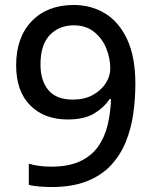

<svg xmlns="http://www.w3.org/2000/svg" viewBox="-20 -743 612 773"><path d="M525 -405Q525 -345 516.5 -285Q508 -225 486.5 -172Q465 -119 427 -78Q389 -37 330 -13.5Q271 10 188 10Q167 10 140 8Q113 6 96 1V-84Q115 -78 138.5 -75Q162 -72 185 -72Q255 -72 301 -93Q347 -114 374 -151.5Q401 -189 413 -238.5Q425 -288 427 -344H421Q399 -310 359 -286Q319 -262 252 -262Q158 -262 101.5 -319Q45 -376 45 -480Q45 -593 108 -658Q171 -723 277 -723Q347 -723 403 -689Q459 -655 492 -584.5Q525 -514 525 -405ZM277 -641Q218 -641 180.5 -602Q143 -563 143 -483Q143 -418 175 -380Q207 -342 273 -342Q320 -342 353.5 -360.5Q387 -379 405.5 -407.5Q424 -436 424 -467Q424 -508 408 -548Q392 -588 359 -614.5Q326 -641 277 -641Z"/></svg>

Font: Noto Sans Sinhala Medium
Style: Regular
Weight: 500
Designer: Jelle Bosma - Monotype Design Team
Foundry: Monotype Imaging Inc.
Version: Version 2.006; ttfautohint (v1.8.4.7-5d5b)